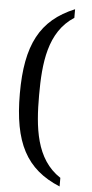

<svg xmlns="http://www.w3.org/2000/svg" viewBox="-60 -793 459 954"><g transform="rotate(5 170.0 -316.0)"><path d="M275 126V83C149 1 134 -158 134 -317C134 -476 149 -634 275 -715V-758C105 -688 38 -560 38 -317C38 -73 105 56 275 126Z"/></g></svg>

Font: Noto Serif Bengali SemiCondensed
Style: Regular
Weight: 400
Width: 4
Designer: Juan Bruce, Universal Thirst, Indian Type Foundry and the Monotype Design Team.
Foundry: Monotype Imaging Inc.
Version: Version 2.003